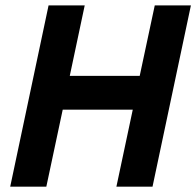

<svg xmlns="http://www.w3.org/2000/svg" viewBox="-20 -696 732 716"><path d="M414.1 0 475.1 -287.1H213.9L152.8 0H18.1L161.1 -675.8H295.9L240.2 -413.1H501L557.1 -675.8H691.9L548.8 0Z"/></svg>

Font: Lorenzo Sans
Style: Bold Italic
Weight: 700
Italic angle: -12°
Foundry: Intel Corporation
Version: Version 1.00; ttfautohint (v1.5)